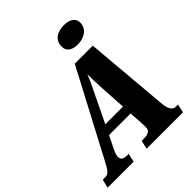

<svg xmlns="http://www.w3.org/2000/svg" viewBox="-292 -1088 1236 1236"><g transform="rotate(-45 326.5 -469.5)"><path d="M478 -787C534 -787 589 -817 589 -875C589 -922 547 -939 503 -939C448 -939 395 -917 395 -850C395 -806 432 -787 478 -787ZM-38 0H199L212 -58H197C165 -58 149 -69 149 -93C149 -107 155 -125 167 -150L208 -233H405L411 -127C411 -119 412 -111 412 -102C412 -69 389 -58 351 -58H330L317 0H648L661 -58H642C604 -58 593 -101 590 -147L541 -714H377L72 -136C40 -74 27 -58 -4 -58H-24ZM324 -473C355 -536 368 -561 386 -609C386 -561 388 -523 391 -464L401 -299H240Z"/></g></svg>

Font: Noto Serif Condensed Black
Style: Italic
Weight: 900
Width: 3
Italic angle: -12°
Designer: Monotype Design Team
Foundry: Monotype Imaging Inc.
Version: Version 2.013